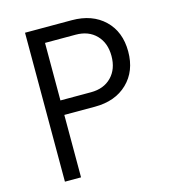

<svg xmlns="http://www.w3.org/2000/svg" viewBox="-109 -820 817 909"><g transform="rotate(-15 300.0 -365.0)"><path d="M97 0V-730H326Q426 -730 486 -672.5Q546 -615 546 -518Q546 -422 486 -364Q426 -306 326 -306H176V0ZM326 -377Q389 -377 426.5 -415.5Q464 -454 464 -518Q464 -582 426.5 -620.5Q389 -659 326 -659H176V-377Z"/></g></svg>

Font: JetBrains Mono Semi Light
Style: Regular
Weight: 350
Monospace: yes
Designer: Philipp Nurullin, Konstantin Bulenkov
Foundry: JetBrains
Version: 2.002